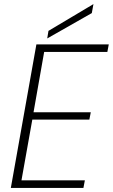

<svg xmlns="http://www.w3.org/2000/svg" viewBox="-20 -919 552 939"><path d="M505 -665 512 -702H158L33 0H388L395 -37H85L138 -334H417L424 -370H144L196 -665ZM437 -899 217 -768 211 -731 429 -855Z"/></svg>

Font: Momo Neue ExtLt
Style: Italic
Weight: 200
Italic angle: -10°
Designer: Ninad Kale (Devanagari), Jonny Pinhorn (Latin)
Foundry: Indian Type Foundry
Version: 4.004